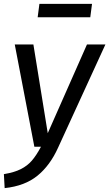

<svg xmlns="http://www.w3.org/2000/svg" viewBox="-29 -756 563 989"><path d="M270 5Q229 96 164 149Q99 202 -5 213L-9 141Q45 132 78.5 115Q112 98 135 71.5Q158 45 182 0H148L47 -527H143L217 -70L419 -527H514ZM165 -667 174 -736H445L436 -667Z"/></svg>

Font: FiraGO
Style: Italic
Weight: 400
Italic angle: -8°
Designer: bBox Type GmbH
Foundry: bBox Type GmbH
Version: Version 1.001